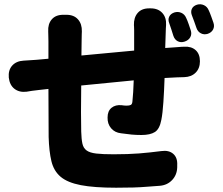

<svg xmlns="http://www.w3.org/2000/svg" viewBox="-20 -814 1040 896"><path d="M794 -756Q811 -761 826.5 -754Q842 -747 849 -730Q854 -720 861 -700Q868 -680 870 -673Q876 -655 868 -640.5Q860 -626 842 -620Q824 -614 809.5 -621.5Q795 -629 789 -647Q786 -656 779.5 -677Q773 -698 770 -705Q763 -722 769.5 -736Q776 -750 794 -756ZM899 -792Q916 -797 931.5 -790Q947 -783 954 -766Q959 -756 966.5 -735Q974 -714 976 -708Q982 -691 974.5 -676.5Q967 -662 949 -656Q932 -651 917.5 -658.5Q903 -666 897 -683Q894 -692 886.5 -713Q879 -734 876 -741Q869 -758 875 -772Q881 -786 899 -792ZM21 -452Q18 -487 37 -508Q56 -529 90 -531Q95 -531 113.5 -532.5Q132 -534 151 -535L206 -540V-620Q206 -631 205.5 -647.5Q205 -664 205 -667Q203 -702 221.5 -723.5Q240 -745 275 -745H290Q325 -745 344 -723.5Q363 -702 362 -667Q362 -665 361.5 -655Q361 -645 361 -629L360 -555L606 -578V-674Q606 -685 605.5 -690.5Q605 -696 605 -697Q604 -732 622.5 -753.5Q641 -775 676 -775H683Q718 -775 737.5 -753.5Q757 -732 755 -697Q755 -694 755 -696.5Q755 -699 755 -697.5Q755 -696 754 -681L751 -590L807 -594Q816 -595 826.5 -595.5Q837 -596 840 -596Q873 -598 893 -580Q913 -562 913 -528Q913 -495 893 -475Q873 -455 840 -454Q835 -454 823 -453.5Q811 -453 806 -453L748 -450Q746 -391 742.5 -338Q739 -285 733 -255Q725 -212 703 -198Q681 -184 640 -184Q615 -184 594 -186Q573 -188 545 -192Q516 -195 498.5 -215.5Q481 -236 482 -266Q482 -296 500.5 -311Q519 -326 548 -323Q551 -322 559.5 -321.5Q568 -321 571 -321Q584 -321 590.5 -324.5Q597 -328 598 -341Q600 -359 601.5 -384Q603 -409 604 -439L359 -415Q358 -351 358 -292Q358 -233 359 -200Q360 -165 364.5 -144Q369 -123 384 -112Q399 -101 429 -97.5Q459 -94 510 -94Q579 -94 629 -98Q679 -102 733 -109Q768 -114 788.5 -96Q809 -78 807 -43V-33Q806 2 783.5 26Q761 50 726 53Q694 55 665 57.5Q636 60 602 61Q568 62 522 62Q419 62 357 50Q295 38 263 11Q231 -16 220 -61.5Q209 -107 207 -175L206 -399L161 -394Q136 -391 128.5 -390Q121 -389 104 -386Q70 -382 47.5 -399.5Q25 -417 21 -452Z"/></svg>

Font: Chiron GoRound TC H
Style: Regular
Weight: 900
Designer: Ryoko NISHIZUKA 西塚涼子 (kana, bopomofo & ideographs); Paul D. Hunt (Latin, Greek & Cyrillic); Sandoll Communications 산돌커뮤니
Foundry: Adobe
Version: Version 1.000;hotconv 1.1.1;makeotfexe 2.6.0